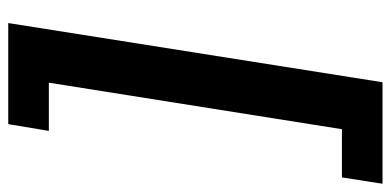

<svg xmlns="http://www.w3.org/2000/svg" viewBox="-310 -490 925 454"><g transform="rotate(-90 152.0 -262.5)"><path d="M-55 180 -40 84H74L184 -609H70L86 -705H325L185 180Z"/></g></svg>

Font: Nunito Sans 11pt
Style: Bold Italic
Weight: 700
Italic angle: -9°
Version: Version 3.101;gftools[0.9.27]